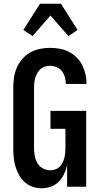

<svg xmlns="http://www.w3.org/2000/svg" viewBox="-20 -999 540 1027"><path d="M203 8Q178 8 154.5 0Q131 -8 112.5 -24.5Q94 -41 82 -62.5Q70 -84 63 -107.5Q56 -131 53.5 -155.5Q51 -180 51 -205V-530Q51 -557 55 -584.5Q59 -612 70 -637Q81 -662 99.5 -683.5Q118 -705 142 -718.5Q166 -732 193 -737.5Q220 -743 247 -743Q273 -743 298.5 -738.5Q324 -734 347 -722.5Q370 -711 389 -692.5Q408 -674 419.5 -651Q431 -628 437 -602.5Q443 -577 443 -551V-550H332V-551Q332 -569 327 -586.5Q322 -604 311 -618.5Q300 -633 282.5 -640Q265 -647 247 -647Q234 -647 220.5 -643Q207 -639 197 -630Q187 -621 180 -609Q173 -597 169 -584Q165 -571 163.5 -557.5Q162 -544 162 -530V-205Q162 -185 166 -164.5Q170 -144 180.5 -126Q191 -108 210 -98Q229 -88 249 -88Q262 -88 275 -92.5Q288 -97 298 -106Q308 -115 314 -127Q320 -139 323.5 -152Q327 -165 328.5 -178.5Q330 -192 330 -205V-310H250V-406H441V0H339V-114Q333 -90 322 -67Q311 -44 293.5 -26.5Q276 -9 252 -0.5Q228 8 203 8ZM154 -806 105 -839 194 -979H306L395 -839L346 -806L250 -916Z"/></svg>

Font: Iosevka Curly
Style: Bold
Weight: 700
Monospace: yes
Designer: Belleve Invis
Foundry: Belleve Invis
Version: Version 22.1.2; ttfautohint (v1.8.4)